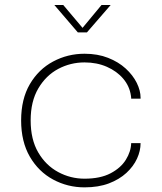

<svg xmlns="http://www.w3.org/2000/svg" viewBox="-20 -758 662 786"><path d="M326 9Q257 9 197.5 -23Q138 -55 102.2 -116.5Q66.5 -178 66.5 -265Q66.5 -352.5 102.2 -413.5Q138 -474.5 197.5 -506.2Q257 -538 326 -538Q380 -538 422.5 -521.2Q465 -504.5 494.5 -477.5Q524 -450.5 539.8 -418.8Q555.5 -387 555.5 -357.5Q555.5 -357 555.5 -356Q555.5 -355 555.5 -354H517Q517 -356.5 516.8 -359.8Q516.5 -363 516 -366Q510.5 -405 484.5 -435.8Q458.5 -466.5 417.5 -484.5Q376.5 -502.5 326 -502.5Q268.5 -502.5 218.2 -475.8Q168 -449 136.8 -396Q105.5 -343 105.5 -265Q105.5 -187 136.5 -134Q167.5 -81 218 -53.8Q268.5 -26.5 326 -26.5Q390.5 -26.5 432.5 -48.5Q474.5 -70.5 495.2 -104Q516 -137.5 517 -172H555.5Q555.5 -140.5 541 -108.8Q526.5 -77 497.5 -50.2Q468.5 -23.5 425.8 -7.2Q383 9 326 9ZM202.5 -737.5H239L325.5 -635H310.5L395.5 -737.5H433L336 -625.5H298.5Z"/></svg>

Font: Epilogue ExtraLight
Style: Regular
Weight: 250
Designer: Tyler Finck
Foundry: Etcetera Type Co
Version: Version 2.112